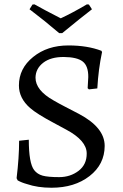

<svg xmlns="http://www.w3.org/2000/svg" viewBox="-20 -860 570 892"><path d="M145 -499Q145 -440.4 229.5 -393.1Q253.9 -378.9 284.2 -363.3Q314.5 -347.7 347.2 -330.6Q466.8 -267.1 466.3 -181.6Q465.8 -96.2 396 -42Q326.2 12.2 219.2 12.2Q154.8 12.2 105 -4.9Q80.1 -11.7 62 -22L57.1 -32.2Q68.8 -127.9 68.8 -206.1L113.8 -210.9Q113.8 -102.1 138.7 -69.8Q153.3 -50.8 178.2 -43.9Q203.1 -37.1 254.9 -37.1Q306.6 -37.1 345.2 -66.4Q383.3 -95.7 382.8 -147Q382.8 -207 287.6 -257.8Q259.8 -272.9 230.5 -288.6Q151.4 -330.6 119.6 -358.4Q67.9 -403.8 67.9 -462.9Q67.9 -542 133.8 -595.2Q199.7 -648.9 297.9 -648.9Q386.2 -648.9 451.2 -624L454.1 -618.2Q437 -538.1 432.1 -449.2L393.1 -444.8L387.2 -450.2L390.1 -502Q390.6 -553.7 364.3 -574.2Q337.9 -594.7 276.9 -595.2Q215.8 -595.7 180.7 -568.4Q145.5 -541 145 -499ZM262.2 -774.9Q315.9 -799.8 383.8 -839.8L393.1 -838.9L407.2 -816.9Q358.9 -779.8 269 -706.1H254.9Q232.9 -724.1 211.4 -742.2Q189.9 -760.7 165.5 -779.3Q141.1 -797.9 117.2 -816.9L130.9 -838.9L140.1 -839.8Q182.1 -815.9 262.2 -774.9Z"/></svg>

Font: Alegreya-Regular
Style: Regular
Weight: 400
Designer: Juan Pablo del Peral
Foundry: Juan Pablo del Peral
Version: Version 1.003